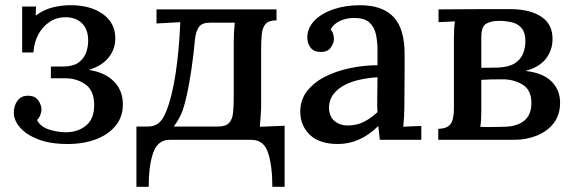

<svg xmlns="http://www.w3.org/2000/svg" viewBox="-20 -536 2197 736"><path d="M238 16Q172 16 126 -2Q80 -20 56.5 -47.5Q33 -75 33 -104Q33 -131 47 -150Q61 -169 87 -169Q115 -169 127 -151Q139 -133 139 -117Q139 -108 135 -96.5Q131 -85 122 -76Q135 -50 168 -39.5Q201 -29 233 -29Q278 -29 309.5 -54.5Q341 -80 341 -133Q341 -189 307.5 -212.5Q274 -236 230 -236H175V-281H221Q258 -281 278.5 -294.5Q299 -308 308.5 -330.5Q318 -353 318 -380Q318 -424 294 -447Q270 -470 231 -470Q198 -470 171 -452.5Q144 -435 127.5 -405Q111 -375 108 -335H65V-511H118L117 -476Q147 -499 181.5 -507.5Q216 -516 248 -516Q324 -517 373 -483Q422 -449 422 -389Q422 -347 396 -315Q370 -283 320 -268Q381 -259 416 -224.5Q451 -190 451 -135Q451 -89 424 -55Q397 -21 349 -2.5Q301 16 238 16Z M503 180V-51H547Q571 -51 587.5 -63.5Q604 -76 618 -111Q629 -139 638 -175.5Q647 -212 653.5 -256Q660 -300 664.5 -349Q669 -398 671 -451L580 -446V-500H1040V-458Q1010 -458 998 -444Q986 -430 983.5 -405Q981 -380 981 -347V-124Q980 -106 979 -87.5Q978 -69 976 -50L1071 -54V180H1024Q1024 99 1007.5 49.5Q991 0 944 0H630Q585 0 567.5 49Q550 98 550 180ZM646 -51H816Q846 -51 858.5 -65Q871 -79 873.5 -104.5Q876 -130 876 -162V-376Q876 -394 877 -412Q878 -430 880 -449H784Q755 -449 743.5 -434Q732 -419 728 -390Q722 -325 714 -271.5Q706 -218 697.5 -178Q689 -138 680 -112Q673 -94 664.5 -79Q656 -64 646 -51Z M1436 0Q1434 -16 1433 -28Q1432 -40 1430 -53Q1396 -19 1357 -1.5Q1318 16 1276 16Q1204 16 1167.5 -19.5Q1131 -55 1131 -108Q1131 -154 1158 -188Q1185 -222 1229 -243.5Q1273 -265 1325 -275.5Q1377 -286 1427 -286V-345Q1427 -377 1421 -404.5Q1415 -432 1396.5 -449.5Q1378 -467 1339 -467Q1313 -468 1287 -457.5Q1261 -447 1247 -423Q1255 -415 1257.5 -404.5Q1260 -394 1260 -385Q1260 -371 1248 -353.5Q1236 -336 1207 -337Q1183 -337 1170.5 -353.5Q1158 -370 1158 -392Q1158 -428 1184.5 -456Q1211 -484 1257 -500Q1303 -516 1360 -516Q1446 -516 1488.5 -471Q1531 -426 1531 -329Q1531 -293 1531 -260Q1531 -227 1530.5 -194Q1530 -161 1530 -124Q1530 -109 1529 -90Q1528 -71 1526 -50Q1543 -51 1561 -52Q1579 -53 1595 -53V0ZM1427 -240Q1395 -238 1361.5 -231Q1328 -224 1301 -210Q1274 -196 1257.5 -174Q1241 -152 1241 -121Q1243 -87 1263.5 -71Q1284 -55 1312 -55Q1347 -55 1374 -68.5Q1401 -82 1427 -106Q1426 -117 1426 -128.5Q1426 -140 1426 -153Q1426 -162 1426.5 -186.5Q1427 -211 1427 -240Z M1660 0V-42Q1694 -43 1707 -60.5Q1720 -78 1720 -119V-394Q1720 -412 1721 -427Q1722 -442 1724 -454Q1709 -453 1691.5 -452.5Q1674 -452 1661 -451V-500Q1696 -500 1740.5 -500.5Q1785 -501 1835.5 -501Q1886 -501 1936 -501Q2011 -501 2055 -472Q2099 -443 2098 -385Q2098 -345 2073.5 -312Q2049 -279 1994 -264Q2061 -257 2094 -224Q2127 -191 2127 -142Q2127 -96 2103 -64.5Q2079 -33 2038.5 -16.5Q1998 0 1950 0ZM1821 -50Q1834 -49 1852 -49Q1870 -49 1886.5 -49.5Q1903 -50 1909 -50Q1960 -50 1988.5 -72.5Q2017 -95 2017 -141Q2017 -191 1983.5 -211.5Q1950 -232 1907 -232Q1885 -232 1863 -231.5Q1841 -231 1825 -230V-107Q1825 -89 1824 -74.5Q1823 -60 1821 -50ZM1825 -276 1890 -277Q1931 -279 1953.5 -293.5Q1976 -308 1985 -330.5Q1994 -353 1994 -378Q1994 -410 1980.5 -427Q1967 -444 1944 -450Q1921 -456 1893 -456Q1862 -456 1843.5 -445Q1825 -434 1825 -394Z"/></svg>

Font: Lora Medium
Style: Regular
Weight: 500
Designer: Olga Karpushina, Alexei Vanyashin (Cyrillic)
Foundry: Cyreal
Version: Version 3.004